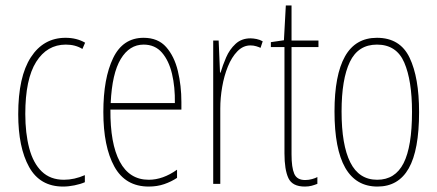

<svg xmlns="http://www.w3.org/2000/svg" viewBox="-20 -676 1607 706"><path d="M212 10Q127 10 87 -62Q47 -134 47 -256Q47 -394 93.5 -465.5Q140 -537 221 -537Q262 -537 293 -519L283 -496Q257 -512 222 -512Q153 -512 113 -448.5Q73 -385 73 -257Q73 -186 87.5 -131Q102 -76 133.5 -45.5Q165 -15 215 -15Q253 -15 292 -32V-6Q276 1 254 5.5Q232 10 212 10Z M508 -537Q561 -537 591 -503Q621 -469 634 -415Q647 -361 647 -301V-273H386Q385 -148 420.5 -81.5Q456 -15 527 -15Q579 -15 631 -52V-22Q610 -8 584 1Q558 10 527 10Q441 10 400.5 -63.5Q360 -137 360 -264Q360 -388 396 -462.5Q432 -537 508 -537ZM508 -512Q456 -512 424 -459Q392 -406 387 -297H623Q624 -356 612.5 -404.5Q601 -453 575.5 -482.5Q550 -512 508 -512Z M901 -535Q911 -535 923.5 -532.5Q936 -530 946 -524L938 -500Q932 -503 922 -506Q912 -509 901 -509Q874 -509 853 -487.5Q832 -466 818 -431.5Q804 -397 797 -356.5Q790 -316 790 -277V0H764V-527H784L789 -409H791Q799 -436 811.5 -465Q824 -494 846 -514.5Q868 -535 901 -535Z M1102 -14Q1115 -14 1127.5 -17.5Q1140 -21 1147 -25V0Q1137 4 1126 7Q1115 10 1101 10Q1055 10 1040.5 -21Q1026 -52 1026 -112V-503H976V-521L1024 -528L1031 -656H1052V-527H1151V-503H1052V-108Q1052 -60 1062 -37Q1072 -14 1102 -14Z M1521 -264Q1521 -124 1483 -57Q1445 10 1368 10Q1210 10 1210 -266Q1210 -400 1248.5 -468.5Q1287 -537 1366 -537Q1451 -537 1486 -464Q1521 -391 1521 -264ZM1236 -266Q1236 -143 1268 -79Q1300 -15 1367 -15Q1433 -15 1464 -76Q1495 -137 1495 -265Q1495 -380 1466.5 -446Q1438 -512 1366 -512Q1297 -512 1266.5 -448.5Q1236 -385 1236 -266Z"/></svg>

Font: Noto Sans ExtraCondensed Thin
Style: Regular
Weight: 100
Width: 2
Designer: Monotype Design Team
Foundry: Monotype Imaging Inc.
Version: Version 2.013; ttfautohint (v1.8.4.7-5d5b)